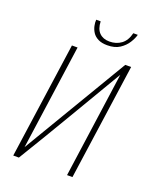

<svg xmlns="http://www.w3.org/2000/svg" viewBox="-121 -696 622 768"><g transform="rotate(20 190.0 -312.0)"><path d="M29 0 99 -494H123L60 -47L326 -494H351L281 0H258L321 -450Q254 -337 188 -225Q122 -113 53 0ZM231 -543Q207 -543 191.5 -551Q176 -559 168 -571.5Q160 -584 157 -598Q154 -612 155 -624H174Q175 -592 191 -576Q207 -560 234 -560Q263 -560 284 -575.5Q305 -591 313 -624H332Q328 -608 316 -589Q304 -570 283.5 -556.5Q263 -543 231 -543Z"/></g></svg>

Font: Alumni Sans SC Thin
Style: Italic
Weight: 100
Italic angle: -8°
Designer: Robert E. Leuschke
Foundry: Robert E. Leuschke
Version: Version 1.016